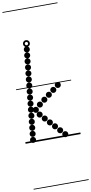

<svg xmlns="http://www.w3.org/2000/svg" viewBox="-180 -1387 905 1908"><g transform="rotate(-10 273.0 -433.0)"><path d="M411.6 -490Q399 -490 390.2 -498.7Q381.5 -507.4 381.5 -519.9Q381.5 -532.5 390.2 -541.2Q398.9 -550 411.4 -550Q424 -550 432.8 -541.3Q441.5 -532.6 441.5 -520.1Q441.5 -507.5 432.8 -498.8Q424.1 -490 411.6 -490ZM359.1 -449.5Q346.5 -449.5 337.8 -458.2Q329 -466.9 329 -479.4Q329 -492 337.7 -500.8Q346.4 -509.5 358.9 -509.5Q371.5 -509.5 380.2 -500.8Q389 -492.1 389 -479.6Q389 -467 380.3 -458.2Q371.6 -449.5 359.1 -449.5ZM307.1 -409.5Q294.5 -409.5 285.8 -418.2Q277 -426.9 277 -439.4Q277 -452 285.7 -460.8Q294.4 -469.5 306.9 -469.5Q319.5 -469.5 328.2 -460.8Q337 -452.1 337 -439.6Q337 -427 328.3 -418.2Q319.6 -409.5 307.1 -409.5ZM254.6 -369Q242 -369 233.2 -377.7Q224.5 -386.4 224.5 -398.9Q224.5 -411.5 233.2 -420.2Q241.9 -429 254.4 -429Q267 -429 275.8 -420.3Q284.5 -411.6 284.5 -399.1Q284.5 -386.5 275.8 -377.8Q267.1 -369 254.6 -369ZM202.6 -329Q190 -329 181.2 -337.7Q172.5 -346.4 172.5 -358.9Q172.5 -371.5 181.2 -380.2Q189.9 -389 202.4 -389Q215 -389 223.8 -380.3Q232.5 -371.6 232.5 -359.1Q232.5 -346.5 223.8 -337.8Q215.1 -329 202.6 -329ZM154.1 -284.5Q141.5 -284.5 132.8 -293.2Q124 -301.9 124 -314.4Q124 -327 132.7 -335.8Q141.4 -344.5 153.9 -344.5Q166.5 -344.5 175.2 -335.8Q184 -327.1 184 -314.6Q184 -302 175.3 -293.2Q166.6 -284.5 154.1 -284.5ZM183.1 -231.5Q170.5 -231.5 161.8 -240.2Q153 -248.9 153 -261.4Q153 -274 161.7 -282.8Q170.4 -291.5 182.9 -291.5Q195.5 -291.5 204.2 -282.8Q213 -274.1 213 -261.6Q213 -249 204.3 -240.2Q195.6 -231.5 183.1 -231.5ZM226.1 -184Q213.5 -184 204.8 -192.7Q196 -201.4 196 -213.9Q196 -226.5 204.7 -235.2Q213.4 -244 225.9 -244Q238.5 -244 247.2 -235.3Q256 -226.6 256 -214.1Q256 -201.5 247.3 -192.8Q238.6 -184 226.1 -184ZM269.6 -137Q257 -137 248.2 -145.7Q239.5 -154.4 239.5 -166.9Q239.5 -179.5 248.2 -188.2Q256.9 -197 269.4 -197Q282 -197 290.8 -188.3Q299.5 -179.6 299.5 -167.1Q299.5 -154.5 290.8 -145.8Q282.1 -137 269.6 -137ZM313.1 -90Q300.5 -90 291.8 -98.7Q283 -107.4 283 -119.9Q283 -132.5 291.7 -141.2Q300.4 -150 312.9 -150Q325.5 -150 334.2 -141.3Q343 -132.6 343 -120.1Q343 -107.5 334.3 -98.8Q325.6 -90 313.1 -90ZM356.6 -42.5Q344 -42.5 335.2 -51.2Q326.5 -59.9 326.5 -72.4Q326.5 -85 335.2 -93.8Q343.9 -102.5 356.4 -102.5Q369 -102.5 377.8 -93.8Q386.5 -85.1 386.5 -72.6Q386.5 -60 377.8 -51.2Q369.1 -42.5 356.6 -42.5ZM400.1 4.5Q387.5 4.5 378.8 -4.2Q370 -12.9 370 -25.4Q370 -38 378.7 -46.8Q387.4 -55.5 399.9 -55.5Q412.5 -55.5 421.2 -46.8Q430 -38.1 430 -25.6Q430 -13 421.3 -4.2Q412.6 4.5 400.1 4.5ZM169.6 -891Q157 -891 148.2 -899.7Q139.5 -908.4 139.5 -920.9Q139.5 -933.5 148.2 -942.2Q156.9 -951 169.4 -951Q182 -951 190.8 -942.3Q199.5 -933.6 199.5 -921.1Q199.5 -908.5 190.8 -899.8Q182.1 -891 169.6 -891ZM163.1 -832Q150.5 -832 141.8 -840.7Q133 -849.4 133 -861.9Q133 -874.5 141.7 -883.2Q150.4 -892 162.9 -892Q175.5 -892 184.2 -883.3Q193 -874.6 193 -862.1Q193 -849.5 184.3 -840.8Q175.6 -832 163.1 -832ZM156.6 -773Q144 -773 135.2 -781.7Q126.5 -790.4 126.5 -802.9Q126.5 -815.5 135.2 -824.2Q143.9 -833 156.4 -833Q169 -833 177.8 -824.3Q186.5 -815.6 186.5 -803.1Q186.5 -790.5 177.8 -781.8Q169.1 -773 156.6 -773ZM150.6 -713Q138 -713 129.2 -721.7Q120.5 -730.4 120.5 -742.9Q120.5 -755.5 129.2 -764.2Q137.9 -773 150.4 -773Q163 -773 171.8 -764.3Q180.5 -755.6 180.5 -743.1Q180.5 -730.5 171.8 -721.8Q163.1 -713 150.6 -713ZM144.1 -653.5Q131.5 -653.5 122.8 -662.2Q114 -670.9 114 -683.4Q114 -696 122.7 -704.8Q131.4 -713.5 143.9 -713.5Q156.5 -713.5 165.2 -704.8Q174 -696.1 174 -683.6Q174 -671 165.3 -662.2Q156.6 -653.5 144.1 -653.5ZM137.6 -593.5Q125 -593.5 116.2 -602.2Q107.5 -610.9 107.5 -623.4Q107.5 -636 116.2 -644.8Q124.9 -653.5 137.4 -653.5Q150 -653.5 158.8 -644.8Q167.5 -636.1 167.5 -623.6Q167.5 -611 158.8 -602.2Q150.1 -593.5 137.6 -593.5ZM131.6 -533.5Q119 -533.5 110.2 -542.2Q101.5 -550.9 101.5 -563.4Q101.5 -576 110.2 -584.8Q118.9 -593.5 131.4 -593.5Q144 -593.5 152.8 -584.8Q161.5 -576.1 161.5 -563.6Q161.5 -551 152.8 -542.2Q144.1 -533.5 131.6 -533.5ZM125.1 -474Q112.5 -474 103.8 -482.7Q95 -491.4 95 -503.9Q95 -516.5 103.7 -525.2Q112.4 -534 124.9 -534Q137.5 -534 146.2 -525.3Q155 -516.6 155 -504.1Q155 -491.5 146.3 -482.8Q137.6 -474 125.1 -474ZM118.6 -414Q106 -414 97.2 -422.7Q88.5 -431.4 88.5 -443.9Q88.5 -456.5 97.2 -465.2Q105.9 -474 118.4 -474Q131 -474 139.8 -465.3Q148.5 -456.6 148.5 -444.1Q148.5 -431.5 139.8 -422.8Q131.1 -414 118.6 -414ZM112.6 -354Q100 -354 91.2 -362.7Q82.5 -371.4 82.5 -383.9Q82.5 -396.5 91.2 -405.2Q99.9 -414 112.4 -414Q125 -414 133.8 -405.3Q142.5 -396.6 142.5 -384.1Q142.5 -371.5 133.8 -362.8Q125.1 -354 112.6 -354ZM106.1 -294.5Q93.5 -294.5 84.8 -303.2Q76 -311.9 76 -324.4Q76 -337 84.7 -345.8Q93.4 -354.5 105.9 -354.5Q118.5 -354.5 127.2 -345.8Q136 -337.1 136 -324.6Q136 -312 127.3 -303.2Q118.6 -294.5 106.1 -294.5ZM100.1 -234.5Q87.5 -234.5 78.8 -243.2Q70 -251.9 70 -264.4Q70 -277 78.7 -285.8Q87.4 -294.5 99.9 -294.5Q112.5 -294.5 121.2 -285.8Q130 -277.1 130 -264.6Q130 -252 121.3 -243.2Q112.6 -234.5 100.1 -234.5ZM93.6 -174.5Q81 -174.5 72.2 -183.2Q63.5 -191.9 63.5 -204.4Q63.5 -217 72.2 -225.8Q80.9 -234.5 93.4 -234.5Q106 -234.5 114.8 -225.8Q123.5 -217.1 123.5 -204.6Q123.5 -192 114.8 -183.2Q106.1 -174.5 93.6 -174.5ZM87.6 -115Q75 -115 66.2 -123.7Q57.5 -132.4 57.5 -144.9Q57.5 -157.5 66.2 -166.2Q74.9 -175 87.4 -175Q100 -175 108.8 -166.3Q117.5 -157.6 117.5 -145.1Q117.5 -132.5 108.8 -123.8Q100.1 -115 87.6 -115ZM81.1 -55Q68.5 -55 59.8 -63.7Q51 -72.4 51 -84.9Q51 -97.5 59.7 -106.2Q68.4 -115 80.9 -115Q93.5 -115 102.2 -106.3Q111 -97.6 111 -85.1Q111 -72.5 102.3 -63.8Q93.6 -55 81.1 -55ZM74.6 5Q62 5 53.2 -3.7Q44.5 -12.4 44.5 -24.9Q44.5 -37.5 53.2 -46.2Q61.9 -55 74.4 -55Q87 -55 95.8 -46.3Q104.5 -37.6 104.5 -25.1Q104.5 -12.5 95.8 -3.8Q87.1 5 74.6 5ZM176.2 -944.5Q162 -944.5 151.8 -954.7Q141.5 -964.8 141.5 -979.2Q141.5 -993.5 151.7 -1003.5Q161.8 -1013.5 176.2 -1013.5Q190.5 -1013.5 200.5 -1003.4Q210.5 -993.4 210.5 -979.2Q210.5 -965 200.4 -954.8Q190.4 -944.5 176.2 -944.5ZM176.2 -962.5Q183 -962.5 187.8 -967.4Q192.5 -972.3 192.5 -979Q192.5 -986 187.7 -990.8Q182.9 -995.5 176 -995.5Q169.5 -995.5 164.5 -990.8Q159.5 -986 159.5 -979Q159.5 -972.3 164.5 -967.4Q169.5 -962.5 176.2 -962.5ZM-5 455H550.5V463H-5ZM-5 -16H550.5V0H-5ZM-5 -549H550.5V-541H-5ZM-5 -1329H550.5V-1321H-5Z"/></g></svg>

Font: Edu SA Dotted Guide
Style: Regular
Weight: 400
Designer: Tina and Corey Anderson, Eben Sorkin, Mirko Velimirovic
Foundry: Google for Education
Version: Version 2.000